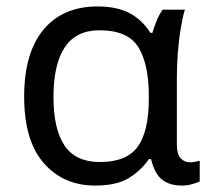

<svg xmlns="http://www.w3.org/2000/svg" viewBox="-20 -566 655 596"><path d="M275 10Q177 10 116 -59.5Q55 -129 55 -266Q55 -402 115 -474Q175 -546 283 -546Q342 -546 381.5 -525.5Q421 -505 447 -464H453Q458 -481 466 -501Q474 -521 485 -536H554Q547 -514 541 -478Q535 -442 532 -402Q529 -362 529 -326V-118Q529 -87 541 -74.5Q553 -62 570 -62Q578 -62 587 -64Q596 -66 600 -67V-3Q593 1 577 5.5Q561 10 544 10Q507 10 483.5 -8Q460 -26 449 -72H442Q419 -38 381 -14Q343 10 275 10ZM290 -63Q373 -63 407.5 -110.5Q442 -158 442 -261V-267Q442 -367 409.5 -419.5Q377 -472 289 -472Q216 -472 181 -419Q146 -366 146 -265Q146 -165 180.5 -114Q215 -63 290 -63Z"/></svg>

Font: TSCustom
Style: Regular
Weight: 400
Designer: Monotype Design Team
Foundry: Monotype Imaging Inc.
Version: Version 2.004; ttfautohint (v1.8.3) -l 8 -r 50 -G 200 -x 14 